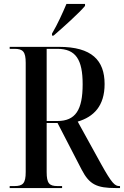

<svg xmlns="http://www.w3.org/2000/svg" viewBox="-20 -951 627 971"><path d="M243 -781V-771H251C300 -813 381 -886 410 -921V-931H316C297 -886 271 -828 243 -781ZM29 0H294V-10H271C229 -10 216 -24 216 -81V-329H271L393 -93C432 -18 469 0 566 0H587V-10H584C561 -10 546 -23 491 -122L373 -336C454 -360 509 -415 509 -526C509 -646 444 -714 279 -714H29V-704H53C96 -704 110 -690 110 -633V-81C110 -24 96 -10 53 -10H29ZM270 -339H216V-704H270C363 -704 398 -650 398 -525C398 -395 362 -339 270 -339Z"/></svg>

Font: Noto Serif Display Condensed Medium
Style: Regular
Weight: 500
Width: 3
Designer: Monotype Design Team
Foundry: Monotype Imaging Inc.
Version: Version 2.009